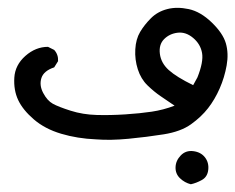

<svg xmlns="http://www.w3.org/2000/svg" viewBox="-20 -194 608 496"><path d="M473 282Q457 278 445 266.5Q433 255 433.5 238Q434 221 447 207.5Q460 194 479.5 196.5Q499 199 509.5 212.5Q520 226 518 244.5Q516 263 501.5 271Q487 279 473 282ZM228 166Q180 164 138 151.5Q96 139 67.5 114.5Q39 90 27 64.5Q15 39 17 6.5Q19 -26 45.5 -49.5Q72 -73 104 -73L120 -65Q131 -53 130 -36L120 -20Q93 -11 87 7.5Q81 26 91.5 46Q102 66 116.5 74Q131 82 162.5 92Q194 102 229.5 103Q265 104 303.5 101.5Q342 99 372 94.5Q402 90 431 79Q412 66 395 54.5Q378 43 361 26.5Q344 10 336 -15Q328 -40 329.5 -66.5Q331 -93 342 -111.5Q353 -130 370 -147Q387 -164 412 -170.5Q437 -177 467.5 -170.5Q498 -164 527 -136Q556 -108 563.5 -82Q571 -56 565.5 -25Q560 6 547.5 34.5Q535 63 517.5 85.5Q500 108 473.5 127Q447 146 403 153Q359 160 312 164.5Q265 169 228 166ZM490 6Q506 -34 502 -57Q498 -80 479 -96Q460 -112 439 -109.5Q418 -107 404 -93Q390 -79 393 -55Q396 -31 416 -13Q436 5 479 26Z"/></svg>

Font: NaniFont Regular
Style: Regular
Weight: 400
Designer: Nanigashitei
Version: Version 1.036